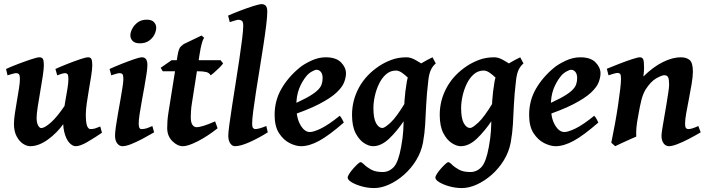

<svg xmlns="http://www.w3.org/2000/svg" viewBox="-20 -703 3487 947"><path d="M482.9 -48.3Q447.3 -23.9 411.4 -2.9Q375.5 18.1 353.5 18.1Q337.4 18.1 321.5 0.7Q305.7 -16.6 296.9 -52.2Q288.1 -87.9 293.5 -142.6Q295.9 -169.9 301.8 -202.4Q307.6 -234.9 312.5 -264.4Q317.4 -293.9 317.4 -312.5Q317.4 -333 312.7 -337.6Q308.1 -342.3 300.8 -342.3Q294.9 -342.3 283 -338.6Q271 -335 262.2 -331.5L253.4 -362.8Q278.8 -374.5 312.3 -387.7Q345.7 -400.9 374.5 -410.6Q403.3 -420.4 414.6 -420.4Q426.8 -420.4 430.9 -411.6Q435.1 -402.8 435.1 -382.3Q435.1 -362.8 430.2 -331.1Q425.3 -299.3 418.9 -263.2Q412.6 -227.1 408 -194.1Q403.3 -161.1 403.3 -139.2Q403.3 -98.1 409.4 -82.3Q415.5 -66.4 426.3 -66.4Q438.5 -66.4 448.5 -69.3Q458.5 -72.3 474.6 -79.1ZM299.8 -182.6 295.4 -95.2Q260.7 -46.4 215.6 -14.2Q170.4 18.1 129.4 18.1Q111.8 18.1 93.3 5.9Q74.7 -6.3 61.8 -31Q48.8 -55.7 48.8 -91.8Q48.8 -111.8 53.2 -142.3Q57.6 -172.9 63.5 -205.8Q69.3 -238.8 73.7 -267.3Q78.1 -295.9 78.1 -312.5Q78.1 -333 73 -337.6Q67.9 -342.3 59.6 -342.3Q54.2 -342.3 40.8 -338.6Q27.3 -335 17.1 -331.5L9.8 -362.8Q35.2 -374.5 69.8 -387.7Q104.5 -400.9 134 -410.6Q163.6 -420.4 174.3 -420.4Q187.5 -420.4 191.9 -411.6Q196.3 -402.8 196.3 -382.3Q196.3 -362.8 190.9 -327.4Q185.5 -292 178.5 -251.7Q171.4 -211.4 166 -176Q160.6 -140.6 160.6 -121.1Q160.6 -97.2 168 -84.2Q175.3 -71.3 183.6 -71.3Q199.2 -71.3 229.5 -97.4Q259.8 -123.5 299.8 -182.6Z M750.5 -566.9Q750.5 -550.3 741.5 -532.2Q732.4 -514.2 714.4 -501.7Q696.3 -489.3 669.9 -489.3Q645.5 -489.3 634.3 -501Q623 -512.7 623 -527.8Q623 -543.9 632.6 -562Q642.1 -580.1 659.9 -593Q677.7 -606 703.6 -606Q728 -606 739.3 -594Q750.5 -582 750.5 -566.9ZM740.2 -50.3Q711.9 -33.7 682.4 -18.1Q652.8 -2.4 627 7.8Q601.1 18.1 584 18.1Q568.8 18.1 558.1 4.2Q547.4 -9.8 547.4 -33.7Q547.4 -49.8 551.5 -78.6Q555.7 -107.4 561.8 -142.1Q567.9 -176.8 574 -210.9Q580.1 -245.1 584.2 -272.2Q588.4 -299.3 588.4 -312.5Q588.4 -333 583.5 -337.6Q578.6 -342.3 569.8 -342.3Q564.9 -342.3 555.2 -339.6Q545.4 -336.9 537.1 -334.2Q528.8 -331.5 528.8 -331.5L520.5 -362.8Q545.9 -374.5 579.1 -387.7Q612.3 -400.9 640.6 -410.6Q668.9 -420.4 680.2 -420.4Q707 -420.4 707 -382.3Q707 -366.7 702.6 -337.6Q698.2 -308.6 691.9 -273.2Q685.5 -237.8 679 -202.4Q672.4 -167 668.2 -137.9Q664.1 -108.9 664.1 -93.3Q664.1 -66.4 677.2 -66.4Q690.9 -66.4 701.9 -69.8Q712.9 -73.2 731.4 -81.5Z M1080.6 -390.1Q1074.7 -381.8 1062 -369.1Q1049.3 -356.4 1036.6 -345.5Q1023.9 -334.5 1018.6 -331.5Q1012.7 -343.8 997.1 -347.7Q981.4 -351.6 952.6 -351.6H782.7L772.5 -368.7L826.7 -406.2H1067.9ZM1053.2 -70.3Q1003.4 -30.8 955.6 -6.3Q907.7 18.1 882.3 18.1Q855 18.1 829.8 -7.1Q804.7 -32.2 804.7 -71.8Q804.7 -88.9 805.9 -106.4Q807.1 -124 811 -148.9L854.5 -421.9Q858.4 -446.8 862.5 -458Q866.7 -469.2 872.3 -474.1Q877.9 -479 885.7 -485.4L974.1 -527.8L986.8 -516.6Q986.8 -516.6 983.4 -511Q980 -505.4 974.9 -487.3Q969.7 -469.2 963.9 -432.1L926.3 -192.4Q923.3 -174.8 922.1 -155.3Q920.9 -135.7 920.9 -126.5Q920.9 -99.1 929 -87.4Q937 -75.7 949.7 -75.7Q976.6 -75.7 1041 -104.5Z M1300.8 -50.3Q1256.8 -22.5 1211.7 -2.2Q1166.5 18.1 1138.2 18.1Q1126 18.1 1116 4.6Q1106 -8.8 1106 -34.7Q1106 -49.8 1111.3 -89.1Q1116.7 -128.4 1125 -182.6Q1133.3 -236.8 1142.8 -296.1Q1152.3 -355.5 1160.6 -411.6Q1168.9 -467.8 1174.3 -511.2Q1179.7 -554.7 1179.7 -575.7Q1179.7 -596.2 1172.4 -600.8Q1165 -605.5 1156.7 -605.5Q1151.9 -605.5 1141.4 -602.5Q1130.9 -599.6 1122.1 -596.7Q1113.3 -593.8 1113.3 -593.8L1105 -626Q1130.4 -637.2 1164.8 -650.4Q1199.2 -663.6 1229.2 -673.1Q1259.3 -682.6 1270.5 -682.6Q1283.2 -682.6 1290.8 -674.6Q1298.3 -666.5 1298.3 -645.5Q1298.3 -622.6 1293 -578.6Q1287.6 -534.7 1279.1 -479.2Q1270.5 -423.8 1261 -365Q1251.5 -306.2 1242.9 -251.7Q1234.4 -197.3 1229 -155.3Q1223.6 -113.3 1223.6 -93.3Q1223.6 -77.6 1228 -72Q1232.4 -66.4 1239.3 -66.4Q1256.8 -66.4 1293.5 -81.5Z M1686.5 -341.3Q1686.5 -321.8 1677.5 -297.6Q1668.5 -273.4 1639.4 -246.1Q1610.4 -218.8 1552 -188.7Q1493.7 -158.7 1395.5 -126.5L1392.1 -174.3Q1453.1 -199.7 1489 -219Q1524.9 -238.3 1542.7 -254.4Q1560.5 -270.5 1565.9 -285.6Q1571.3 -300.8 1571.3 -317.4Q1571.3 -337.9 1562.5 -348.4Q1553.7 -358.9 1541 -358.9Q1534.2 -358.9 1519.3 -350.8Q1504.4 -342.8 1492.7 -329.6Q1469.2 -301.3 1455.3 -265.4Q1441.4 -229.5 1441.4 -180.2Q1441.4 -121.6 1461.7 -86.7Q1481.9 -51.8 1508.3 -51.8Q1527.3 -51.8 1564.2 -69.8Q1601.1 -87.9 1655.3 -131.8Q1660.2 -128.9 1667.5 -115.2Q1674.8 -101.6 1675.8 -98.6Q1602.5 -34.7 1554 -8.3Q1505.4 18.1 1464.8 18.1Q1439.9 18.1 1409.4 3.2Q1378.9 -11.7 1356.7 -45.4Q1334.5 -79.1 1334.5 -135.7Q1334.5 -206.5 1367.7 -264.4Q1400.9 -322.3 1457 -368.7Q1477.1 -385.7 1513.7 -403.1Q1550.3 -420.4 1586.4 -420.4Q1637.7 -420.4 1662.1 -395.3Q1686.5 -370.1 1686.5 -341.3Z M2100.1 -367.7Q2087.9 -358.9 2075.9 -338.4Q2064 -317.9 2054.2 -300Q2044.4 -282.2 2037.1 -282.2Q2030.8 -282.2 2019.3 -293.2Q2007.8 -304.2 1993.2 -318.6Q1978.5 -333 1962.9 -344Q1947.3 -355 1933.1 -355Q1905.3 -355 1884.3 -336.7Q1863.3 -318.4 1849.4 -289.3Q1835.4 -260.3 1828.6 -228.5Q1821.8 -196.8 1821.8 -169.9Q1821.8 -120.1 1834.7 -95.9Q1847.7 -71.8 1866.7 -71.8Q1877.4 -71.8 1906.5 -98.4Q1935.5 -125 1981.4 -201.2L1975.6 -111.8Q1938.5 -56.2 1899.2 -19Q1859.9 18.1 1819.8 18.1Q1799.8 18.1 1775.6 2.7Q1751.5 -12.7 1733.9 -46.6Q1716.3 -80.6 1716.3 -136.7Q1716.3 -208 1750.5 -271Q1784.7 -334 1851.1 -377.9Q1876 -394.5 1909.9 -407.5Q1943.8 -420.4 1985.4 -420.4Q2005.4 -420.4 2028.1 -407.7Q2050.8 -395 2070.3 -381.8Q2089.8 -368.7 2100.1 -367.7ZM2129.4 -390.1Q2114.7 -377.9 2105.7 -359.4Q2096.7 -340.8 2092.8 -308.6Q2084.5 -237.3 2082 -185.3Q2079.6 -133.3 2077.1 -89.8Q2074.7 -46.4 2066.4 0Q2057.6 46.4 2032.7 87.2Q2007.8 127.9 1972.9 158.7Q1938 189.5 1899.4 207Q1860.8 224.6 1825.7 224.6Q1794.9 224.6 1764.6 216.3Q1734.4 208 1714.6 196Q1694.8 184.1 1694.8 173.3Q1694.8 166 1703.1 153.3Q1711.4 140.6 1722.9 127.7Q1734.4 114.7 1744.4 105.7Q1754.4 96.7 1757.8 96.7Q1764.6 96.7 1776.6 108.9Q1788.6 121.1 1810.3 133.3Q1832 145.5 1867.2 145.5Q1899.4 145.5 1922.4 120.6Q1945.3 95.7 1958.5 21.5Q1966.8 -22.9 1969 -59.6Q1971.2 -96.2 1971.9 -131.8Q1972.7 -167.5 1975.3 -208.3Q1978 -249 1986.8 -301.8Q1991.2 -330.6 2012 -353Q2032.7 -375.5 2060.5 -392.1Q2088.4 -408.7 2113.3 -420.4Z M2532.7 -367.7Q2520.5 -358.9 2508.5 -338.4Q2496.6 -317.9 2486.8 -300Q2477.1 -282.2 2469.7 -282.2Q2463.4 -282.2 2451.9 -293.2Q2440.4 -304.2 2425.8 -318.6Q2411.1 -333 2395.5 -344Q2379.9 -355 2365.7 -355Q2337.9 -355 2316.9 -336.7Q2295.9 -318.4 2282 -289.3Q2268.1 -260.3 2261.2 -228.5Q2254.4 -196.8 2254.4 -169.9Q2254.4 -120.1 2267.3 -95.9Q2280.3 -71.8 2299.3 -71.8Q2310.1 -71.8 2339.1 -98.4Q2368.2 -125 2414.1 -201.2L2408.2 -111.8Q2371.1 -56.2 2331.8 -19Q2292.5 18.1 2252.4 18.1Q2232.4 18.1 2208.3 2.7Q2184.1 -12.7 2166.5 -46.6Q2148.9 -80.6 2148.9 -136.7Q2148.9 -208 2183.1 -271Q2217.3 -334 2283.7 -377.9Q2308.6 -394.5 2342.5 -407.5Q2376.5 -420.4 2418 -420.4Q2438 -420.4 2460.7 -407.7Q2483.4 -395 2502.9 -381.8Q2522.5 -368.7 2532.7 -367.7ZM2562 -390.1Q2547.4 -377.9 2538.3 -359.4Q2529.3 -340.8 2525.4 -308.6Q2517.1 -237.3 2514.6 -185.3Q2512.2 -133.3 2509.8 -89.8Q2507.3 -46.4 2499 0Q2490.2 46.4 2465.3 87.2Q2440.4 127.9 2405.5 158.7Q2370.6 189.5 2332 207Q2293.5 224.6 2258.3 224.6Q2227.5 224.6 2197.3 216.3Q2167 208 2147.2 196Q2127.4 184.1 2127.4 173.3Q2127.4 166 2135.7 153.3Q2144 140.6 2155.5 127.7Q2167 114.7 2177 105.7Q2187 96.7 2190.4 96.7Q2197.3 96.7 2209.2 108.9Q2221.2 121.1 2242.9 133.3Q2264.6 145.5 2299.8 145.5Q2332 145.5 2355 120.6Q2377.9 95.7 2391.1 21.5Q2399.4 -22.9 2401.6 -59.6Q2403.8 -96.2 2404.5 -131.8Q2405.3 -167.5 2408 -208.3Q2410.6 -249 2419.4 -301.8Q2423.8 -330.6 2444.6 -353Q2465.3 -375.5 2493.2 -392.1Q2521 -408.7 2545.9 -420.4Z M2941.9 -341.3Q2941.9 -321.8 2932.9 -297.6Q2923.8 -273.4 2894.8 -246.1Q2865.7 -218.8 2807.4 -188.7Q2749 -158.7 2650.9 -126.5L2647.5 -174.3Q2708.5 -199.7 2744.4 -219Q2780.3 -238.3 2798.1 -254.4Q2815.9 -270.5 2821.3 -285.6Q2826.7 -300.8 2826.7 -317.4Q2826.7 -337.9 2817.9 -348.4Q2809.1 -358.9 2796.4 -358.9Q2789.6 -358.9 2774.7 -350.8Q2759.8 -342.8 2748 -329.6Q2724.6 -301.3 2710.7 -265.4Q2696.8 -229.5 2696.8 -180.2Q2696.8 -121.6 2717 -86.7Q2737.3 -51.8 2763.7 -51.8Q2782.7 -51.8 2819.6 -69.8Q2856.4 -87.9 2910.6 -131.8Q2915.5 -128.9 2922.9 -115.2Q2930.2 -101.6 2931.2 -98.6Q2857.9 -34.7 2809.3 -8.3Q2760.7 18.1 2720.2 18.1Q2695.3 18.1 2664.8 3.2Q2634.3 -11.7 2612.1 -45.4Q2589.8 -79.1 2589.8 -135.7Q2589.8 -206.5 2623 -264.4Q2656.2 -322.3 2712.4 -368.7Q2732.4 -385.7 2769 -403.1Q2805.7 -420.4 2841.8 -420.4Q2893.1 -420.4 2917.5 -395.3Q2941.9 -370.1 2941.9 -341.3Z M3436 -50.3Q3408.7 -34.2 3378.4 -18.3Q3348.1 -2.4 3321.5 7.8Q3294.9 18.1 3279.8 18.1Q3263.7 18.1 3253.2 4.2Q3242.7 -9.8 3242.7 -33.7Q3242.7 -43.5 3246.6 -67.9Q3250.5 -92.3 3256.1 -124.3Q3261.7 -156.2 3267.1 -188.7Q3272.5 -221.2 3276.4 -247.3Q3280.3 -273.4 3280.3 -285.6Q3280.3 -311.5 3275.4 -321.8Q3270.5 -332 3256.3 -332Q3244.6 -332 3217 -316.7Q3189.5 -301.3 3163.6 -260.3Q3150.9 -238.8 3143.3 -208.5Q3135.7 -178.2 3128.4 -134.8Q3120.6 -94.7 3118.9 -72.5Q3117.2 -50.3 3118.2 -29.3Q3109.9 -25.9 3087.6 -15.9Q3065.4 -5.9 3043.5 4.2Q3021.5 14.2 3014.2 18.1L2995.1 1Q3004.4 -43.9 3013.2 -92.3Q3022 -140.6 3028.6 -185.1Q3035.2 -229.5 3039.1 -263.4Q3043 -297.4 3043 -313.5Q3043 -334 3038.6 -338.6Q3034.2 -343.3 3026.4 -343.3Q3020 -343.3 3004.4 -338.9Q2988.8 -334.5 2981.4 -331.5L2973.1 -363.8Q2998.5 -374.5 3033.2 -387.9Q3067.9 -401.4 3096.9 -410.9Q3126 -420.4 3135.3 -420.4Q3147.9 -420.4 3152.3 -410.9Q3156.7 -401.4 3156.7 -369.6Q3156.7 -349.6 3153.3 -325.7Q3202.6 -374 3250.2 -397.2Q3297.9 -420.4 3337.4 -420.4Q3366.2 -420.4 3381.8 -406.7Q3397.5 -393.1 3397.5 -349.6Q3397.5 -326.2 3391.6 -290.5Q3385.7 -254.9 3378.2 -216.6Q3370.6 -178.2 3364.7 -145Q3358.9 -111.8 3358.9 -93.3Q3358.9 -77.6 3363 -72Q3367.2 -66.4 3376 -66.4Q3392.1 -66.4 3424.3 -81.5Z"/></svg>

Font: Dai Banna SIL SemiBold
Style: Italic
Weight: 600
Italic angle: -11°
Designer: Victor Gaultney
Foundry: SIL International
Version: Version 4.000